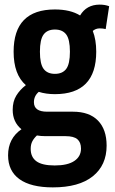

<svg xmlns="http://www.w3.org/2000/svg" viewBox="-20 -592 497 832"><path d="M218 -184Q179 -184 148 -194Q127 -176 127 -149Q127 -108 184 -108H296Q367 -108 404.5 -69.5Q442 -31 442 39Q442 124 382 172Q322 220 209 220Q114 220 64.5 184.5Q15 149 15 81Q15 8 73 -32Q35 -63 35 -116Q35 -152 50.5 -177.5Q66 -203 92 -223Q39 -269 39 -368Q39 -551 218 -551Q285 -551 327 -525Q355 -572 412 -572Q435 -572 453 -565L438 -466Q426 -469 412 -469Q395 -469 382 -458Q397 -420 397 -368Q397 -184 218 -184ZM218 -272Q251 -272 267 -293.5Q283 -315 283 -368Q283 -421 267 -442.5Q251 -464 218 -464Q185 -464 169 -442.5Q153 -421 153 -368Q153 -315 169 -293.5Q185 -272 218 -272ZM113 53Q113 89 138 107Q163 125 217 125Q273 125 302 105.5Q331 86 331 52Q331 25 315.5 11.5Q300 -2 264 -2H177Q157 -2 140 -5Q127 7 120 20.5Q113 34 113 53Z"/></svg>

Font: Georama Semi Condensed SemiBold
Style: Regular
Weight: 600
Width: 4
Designer: Jean-Baptiste Levee
Foundry: Production Type
Version: Version 1.000